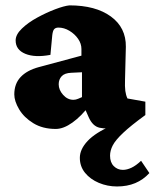

<svg xmlns="http://www.w3.org/2000/svg" viewBox="-20 -463 565 701"><path d="M407.2 217.8Q372.1 217.8 340.8 204.6Q309.6 191.4 290.5 168Q271.5 144.5 271.5 113.3Q271.5 82 299.8 51.8Q328.1 21.5 388.7 -4.9L405.3 3.9Q369.1 8.8 343.8 3.4Q318.4 -2 303.7 -35.2L282.2 -84L306.6 -78.1Q277.3 -39.1 244.6 -15.6Q211.9 7.8 183.6 7.8Q135.7 7.8 101.6 -13.2Q67.4 -34.2 49.8 -64Q32.2 -93.8 32.2 -118.2Q32.2 -157.2 55.2 -181.6Q78.1 -206.1 121.1 -217.8L277.3 -259.8V-284.2Q277.3 -303.7 265.1 -321.3Q252.9 -338.9 233.4 -350.6Q213.9 -362.3 193.4 -362.3Q183.6 -362.3 178.2 -356.9Q172.9 -351.6 170.9 -335L164.1 -262.7Q107.4 -252 72.3 -266.6Q37.1 -281.2 37.1 -315.4Q37.1 -336.9 60.1 -358.9Q83 -380.9 116.2 -398.9Q149.4 -417 181.6 -429.2Q213.9 -441.4 233.4 -443.4Q329.1 -443.4 384.8 -402.8Q440.4 -362.3 439.5 -292L436.5 -173.8Q435.5 -146.5 437.5 -131.3Q439.5 -116.2 445.3 -103.5L510.7 -91.8V-43Q457 -3.9 429.2 22.5Q401.4 48.8 391.6 67.9Q381.8 86.9 381.8 105.5Q381.8 129.9 395.5 143.6Q409.2 157.2 428.7 157.2Q443.4 157.2 460 149.4Q476.6 141.6 495.1 124L525.4 168.9Q502.9 193.4 473.6 205.6Q444.3 217.8 407.2 217.8ZM248 -98.6Q256.8 -98.6 265.6 -102.5Q274.4 -106.4 279.3 -108.4V-199.2L240.2 -197.3Q215.8 -196.3 205.1 -184.6Q194.3 -172.9 194.3 -155.3Q194.3 -134.8 210.4 -116.7Q226.6 -98.6 248 -98.6Z"/></svg>

Font: Crimson Pro Black
Style: Regular
Weight: 900
Designer: Jacques Le Bailly
Foundry: Baron von Fonthausen
Version: Version 1.003